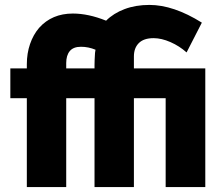

<svg xmlns="http://www.w3.org/2000/svg" viewBox="-20 -760 908 780"><path d="M249 0V-361H364V0H524V-361H653V0H814V-482H524V-531Q524 -565 544 -585Q564 -605 604 -605Q636 -605 672.5 -589Q709 -573 738 -547L800 -668Q685 -740 587 -740Q531 -740 486 -723Q441 -706 411 -676Q339 -705 276 -705Q191 -705 139 -647Q115 -619 102 -581Q89 -543 89 -499V-482H22V-361H89V0ZM249 -504Q249 -535 263.5 -552.5Q278 -570 309 -570Q339 -570 368 -558Q368 -558 366 -545Q364 -513 364 -496V-482H249Z"/></svg>

Font: RT Raleway ExtraBold
Style: Regular
Weight: 400
Designer: Matt McInerney, Pablo Impallari, Rodrigo Fuenzalida — Edited by Milan Moffatt in April 2016
Foundry: Matt McInerney, Pablo Impallari, Rodrigo Fuenzalida — Edited by Milan Moffatt in April 2016
Version: Version 3.001